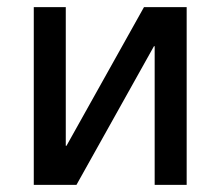

<svg xmlns="http://www.w3.org/2000/svg" viewBox="-20 -520 620 540"><path d="M75 -500H165V-110H167L385 -500H505V0H415V-390H413L195 0H75Z"/></svg>

Font: PT Root UI Medium
Style: Regular
Weight: 500
Designer: Vitaly Kuzmin
Foundry: ParaType Ltd.
Version: Version 2.001G